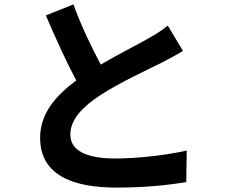

<svg xmlns="http://www.w3.org/2000/svg" viewBox="-20 -813 1040 871"><path d="M741 -697C715 -675 687 -658 650 -637C603 -610 517 -567 437 -520C397 -596 350 -691 313 -793L188 -743C233 -638 281 -532 326 -448C231 -378 162 -297 162 -188C162 -18 311 38 508 38C637 38 741 27 825 13L827 -130C739 -110 606 -94 504 -94C367 -94 299 -132 299 -203C299 -271 354 -328 436 -382C526 -440 650 -497 712 -528C748 -547 779 -563 810 -582Z"/></svg>

Font: Noto Sans T Chinese Bold
Style: Bold
Weight: 700
Designer: Ryoko NISHIZUKA (kana & ideographs); Paul D. Hunt (Latin, Greek & Cyrillic); Wenlong ZHANG (bopomofo); Sandoll Communica
Foundry: Adobe Systems Incorporated
Version: Version 1.000;PS 1;hotconv 1.0.78;makeotf.lib2.5.61930